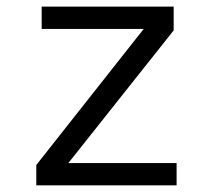

<svg xmlns="http://www.w3.org/2000/svg" viewBox="-20 -556 640 576"><path d="M509.8 0H88.9V-61L411.1 -469.2H105V-536.1H501V-464.8L185.1 -66.9H509.8Z"/></svg>

Font: Noto Mono
Style: Regular
Weight: 400
Designer: Monotype Design Team
Foundry: Monotype Imaging Inc.
Version: Version 1.00